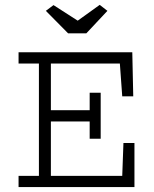

<svg xmlns="http://www.w3.org/2000/svg" viewBox="-20 -763 626 783"><path d="M55.7 -549.8H519.5L523.4 -370.1H478.5L468.8 -503.9H187.5V-313.5H345.7V-384.8H390.6V-197.3H345.7V-267.6H187.5V-45.9H478.5L483.4 -179.7H528.3V0H55.7V-45.9H138.7V-503.9H55.7ZM332 -627H257.8L167 -718.8L198.2 -742.2L296.9 -678.7L386.7 -743.2L418 -718.8Z"/></svg>

Font: Thabit
Style: Regular
Weight: 500
Designer: Regenerated by Nadim Shaikli
Foundry: MAK Alagha
Version: 0.01